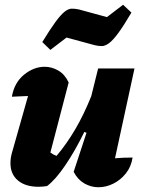

<svg xmlns="http://www.w3.org/2000/svg" viewBox="-20 -780 604 808"><path d="M290 -57 344 -221 335 -225Q296 -145 254.5 -84Q213 -23 178 3Q159 6 142 6Q87 6 55.5 -20.5Q24 -47 24 -93Q24 -115 30 -136L98 -376Q64 -374 30 -373Q40 -432 81 -465.5Q122 -499 168 -499Q198 -499 225.5 -483Q253 -467 269 -433L192 -138Q204 -129 218 -124Q261 -175 297 -236.5Q333 -298 364 -375L393 -492H546L464 -114Q500 -117 538 -117Q532 -78 509.5 -50Q487 -22 456.5 -7Q426 8 394 8Q363 8 335 -8Q307 -24 290 -57ZM192 -570 158 -603Q191 -657 213 -687Q235 -717 251 -730Q267 -743 281 -743.5Q295 -744 313 -740L430 -708L498 -760L533 -727Q500 -671 477.5 -640.5Q455 -610 438.5 -598Q422 -586 408 -586Q394 -586 378 -590L260 -622Z"/></svg>

Font: Piazzolla ExtraBold
Style: Italic
Weight: 800
Italic angle: -11.3°
Designer: Juan Pablo del Peral
Foundry: Huerta Tipografica
Version: Version 1.330